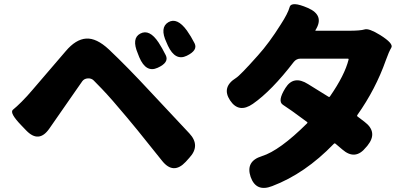

<svg xmlns="http://www.w3.org/2000/svg" viewBox="-20 -851 2040 943"><path d="M892 -56Q832 8 777 -60L655 -212Q629 -244 602 -276Q527 -366 480 -415Q451 -445 440 -456Q429 -467 411.5 -466Q394 -465 384.5 -452.5Q375 -440 352 -406L222 -219Q171 -146 109 -210L85 -235Q25 -297 43.5 -312Q62 -327 86 -351Q114 -379 140 -410L303 -600Q352 -658 403 -661.5Q454 -665 515 -608Q606 -522 718 -401L910 -196Q966 -136 910 -76ZM754 -518Q697 -492 664 -570L657 -588Q625 -663 669 -686Q714 -710 759 -642Q776 -616 794 -580Q812 -544 754 -518ZM897 -577Q841 -550 805 -626L798 -642Q763 -716 807 -742Q850 -767 898 -701Q918 -673 935.5 -638.5Q953 -604 897 -577Z M1317 63Q1238 94 1211 18Q1185 -59 1266 -84Q1353 -111 1488 -245Q1492 -249 1488 -252Q1399 -318 1370 -336Q1341 -354 1382 -419Q1422 -483 1493 -438L1593 -376Q1598 -373 1601 -378Q1673 -482 1692 -558Q1693 -563 1688 -563H1456Q1436 -563 1423 -547Q1314 -405 1222 -341Q1153 -293 1110 -358Q1067 -423 1139 -468Q1159 -480 1247 -579Q1302 -640 1359 -731Q1394 -785 1402.5 -816Q1411 -847 1492 -812Q1575 -776 1530 -704Q1527 -700 1532 -700H1693Q1750 -700 1771 -706.5Q1792 -713 1847 -679Q1914 -637 1902 -617Q1890 -597 1875 -555Q1825 -413 1735 -286Q1732 -281 1737 -278L1770 -253Q1838 -202 1785 -136L1778 -128Q1725 -61 1661 -117L1628 -145Q1623 -149 1619 -144Q1478 2 1317 63Z"/></svg>

Font: Resource Han Rounded JP Heavy
Style: Regular
Weight: 900
Designer: Cyano Hao (round all glyphs); Ryoko NISHIZUKA 西塚涼子 (kana, bopomofo & ideographs); Paul D. Hunt (Latin, Greek & Cyrillic)
Foundry: Cyano Hao
Version: 0.990